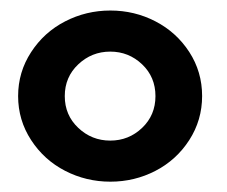

<svg xmlns="http://www.w3.org/2000/svg" viewBox="-20 -684 440 372"><path d="M131.6 -559.3Q105.5 -534.7 105.5 -497.8Q105.5 -460.9 131.6 -436.3Q157.7 -411.6 193.6 -411.6Q229.5 -411.6 255.4 -436.3Q281.2 -460.9 281.2 -497.8Q281.2 -534.7 255.4 -559.3Q229.5 -584 193.6 -584Q157.7 -584 131.6 -559.3ZM193.8 -663.6Q240.7 -663.6 281.2 -642.6Q321.8 -621.6 346.7 -583.3Q371.6 -544.9 371.6 -498Q371.6 -451.2 346.7 -412.6Q321.8 -374 281.2 -353Q240.7 -332 193.8 -332Q147 -332 106.2 -353Q65.4 -374 40.3 -412.6Q15.1 -451.2 15.1 -497.8Q15.1 -544.4 40.3 -583Q65.4 -621.6 106.2 -642.6Q147 -663.6 193.8 -663.6Z"/></svg>

Font: Nobile-bold
Style: Bold
Weight: 700
Version: Version 1.000;PS 001.000;hotconv 1.0.38